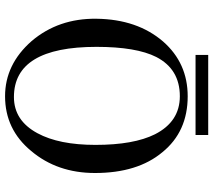

<svg xmlns="http://www.w3.org/2000/svg" viewBox="-62 -766 842 758"><g transform="rotate(90 359.0 -387.0)"><path d="M663 -341Q663 -192 576 -89Q491 14 360 14Q234 14 142 -91Q52 -197 54 -347Q56 -508 144 -610Q229 -707 360 -707Q500 -707 581 -607Q663 -509 663 -341ZM552 -343Q552 -494 510 -578Q460 -676 360 -676Q253 -676 205 -583Q165 -504 165 -347Q165 -21 363 -21Q456 -21 506 -114Q552 -199 552 -343ZM513 -788V-738H197V-788Z"/></g></svg>

Font: GFS Didot
Style: Regular
Weight: 400
Designer: Takis Katsoulidis and George D. Matthiopoulos
Foundry: Takis Katsoulidis and George D. Matthiopoulos
Version: Version 1.0